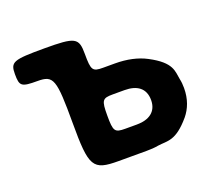

<svg xmlns="http://www.w3.org/2000/svg" viewBox="-96 -650 848 772"><g transform="rotate(-20 328.0 -264.0)"><path d="M16 -471C16 -419 23 -414 92 -414C160 -414 167 -395 167 -207C167 -19 178 0 288 0H408C426 0 443 -1 459 -4C501 -10 533 3 598 -74C621 -102 636 -139 636 -186C636 -200 635 -213 632 -226C625 -260 633 -297 541 -345C505 -364 460 -374 408 -374H358C313 -374 308 -381 308 -451C308 -521 295 -528 162 -528C29 -528 16 -523 16 -471ZM495 -186C495 -136 459 -113 408 -113H358C313 -113 308 -120 308 -187C308 -253 313 -260 358 -260H408C461 -260 495 -237 495 -186Z"/></g></svg>

Font: Asimov Print
Style: A
Weight: 500
Designer: Google
Version: Version 2.000980: 2014